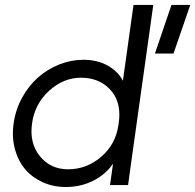

<svg xmlns="http://www.w3.org/2000/svg" viewBox="-20 -750 791 778"><path d="M601.1 -730 515.1 -117.2 499 0H425.8L438 -86.9Q408.2 -43 357.7 -17.6Q307.1 7.8 246.1 7.8Q196.3 7.8 153.8 -11.2Q111.3 -30.3 82.5 -63.7Q53.7 -97.2 40.5 -145.8Q27.3 -194.3 35.2 -250Q43 -305.7 69.6 -354.2Q96.2 -402.8 134.3 -436.3Q172.4 -469.7 220.2 -488.8Q268.1 -507.8 317.9 -507.8Q374 -507.8 416 -484.4Q458 -460.9 478 -422.9L521 -730ZM109.9 -250Q98.6 -169.9 141.8 -116.9Q185.1 -64 255.9 -64Q330.6 -64 389.6 -114.3Q448.7 -164.6 460 -244.1L462.9 -267.1Q469.2 -342.3 424.8 -388.7Q380.4 -435.1 308.1 -435.1Q237.3 -435.1 179.2 -382.3Q121.1 -329.6 109.9 -250ZM607.9 -533.2 674.8 -730H751L683.1 -533.2Z"/></svg>

Font: Human Sans
Style: Italic
Weight: 400
Italic angle: -8°
Designer: Tim Radville
Foundry: Continuum
Version: Version 1.000;FEAKit 1.0